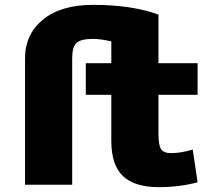

<svg xmlns="http://www.w3.org/2000/svg" viewBox="-20 -760 896 790"><path d="M438 -590Q391 -600 363 -600Q313 -600 295 -583.5Q277 -567 277 -520V0H83V-520Q83 -619 157 -679.5Q231 -740 363 -740Q522 -740 632 -700V-500H793V-370H632V-210Q632 -162 643 -146Q654 -130 683 -130Q727 -130 773 -145L793 -10Q719 10 633 10Q534 10 486 -35.5Q438 -81 438 -180V-370H333V-500H438Z"/></svg>

Font: Mplus 1p Black
Style: Regular
Weight: 900
Version: Version 1.061